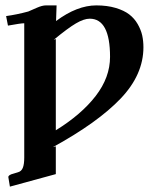

<svg xmlns="http://www.w3.org/2000/svg" viewBox="-20 -465 584 719"><path d="M315.9 -395Q294.4 -395 264.4 -377.4Q234.4 -359.9 181.2 -315.9L189 -318.8V22.9Q284.7 -36.1 338.4 -105.7Q392.1 -175.3 392.1 -252Q392.1 -395 315.9 -395ZM191.9 -444.8 189.9 -386.2Q268.6 -444.8 340.8 -444.8Q381.3 -444.8 413.1 -435.3Q444.8 -425.8 464.1 -410.9Q483.4 -396 495.6 -374.8Q507.8 -353.5 512.5 -332.5Q517.1 -311.5 517.1 -288.1Q517.1 -185.1 431.4 -95.5Q345.7 -5.9 178.2 85.9L189 83V187L17.1 233.9L11.2 198.2Q11.2 189.9 30.8 185.1L46.9 180.2Q60.1 176.8 65.4 163.6Q70.8 150.4 70.8 125V-336.9V-377.9Q58.1 -377.9 9.8 -369.1L2.9 -404.8Q42.5 -410.2 85.9 -421.9Q86.4 -422.4 118.2 -436Q138.2 -444.8 151.9 -444.8Z"/></svg>

Font: Linux Libertine G
Style: Semibold
Weight: 600
Designer: Philipp H. Poll
Foundry: Philipp H. Poll
Version: Version 5.1.1